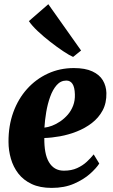

<svg xmlns="http://www.w3.org/2000/svg" viewBox="-20 -883 538 914"><path d="M452.5 -104.5Q439.5 -83.5 409.2 -56.2Q379 -29 333 -8.8Q287 11.5 226 11.5Q170 11.5 130.8 -7Q91.5 -25.5 67.2 -57Q43 -88.5 31.8 -127.8Q20.5 -167 20.5 -207.5Q20 -284 43.2 -348.2Q66.5 -412.5 108.8 -459.5Q151 -506.5 208 -532.8Q265 -559 331.5 -559Q385.5 -559 419.5 -543.2Q453.5 -527.5 469.5 -500.8Q485.5 -474 486.5 -440.5Q487.5 -392.5 468.5 -357.2Q449.5 -322 417.2 -297.2Q385 -272.5 345.5 -257Q306 -241.5 265.8 -234.2Q225.5 -227 191 -226Q190.5 -189 195.8 -160.2Q201 -131.5 212.8 -111.5Q224.5 -91.5 242.2 -81Q260 -70.5 284 -70.5Q320.5 -70.5 347.2 -82.8Q374 -95 393.2 -113Q412.5 -131 426 -148ZM296 -499.5Q269 -499.5 250 -478Q231 -456.5 218.8 -422.2Q206.5 -388 200 -349.2Q193.5 -310.5 191.5 -275.5Q208 -277 227.8 -284.5Q247.5 -292 267 -305.2Q286.5 -318.5 302.8 -337.2Q319 -356 328.2 -380.2Q337.5 -404.5 336.5 -434Q335.5 -468 325 -483.8Q314.5 -499.5 296 -499.5ZM328 -612Q310.5 -619.5 281.5 -638.8Q252.5 -658 219.8 -683.5Q187 -709 159.2 -735.2Q131.5 -761.5 117.5 -782.5L210 -863L366 -642.5Z"/></svg>

Font: Merriweather 48pt Black
Style: Italic
Weight: 900
Italic angle: -7.8°
Version: Version 2.101